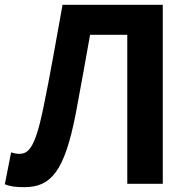

<svg xmlns="http://www.w3.org/2000/svg" viewBox="-28 -761 785 795"><path d="M72 14C183 14 239 -50 286 -292C306 -399 325 -504 345 -617H499V0H646V-741H231C204 -593 180 -451 150 -307C116 -144 88 -124 51 -124C38 -124 29 -127 18 -130L-8 2C14 11 37 14 72 14Z"/></svg>

Font: Noto Sans CJK TC
Style: Bold
Weight: 700
Designer: Ryoko NISHIZUKA 西塚涼子 (kana, bopomofo & ideographs); Paul D. Hunt (Latin, Greek & Cyrillic); Sandoll Communications 산돌커뮤니
Foundry: Adobe
Version: Version 2.004;hotconv 1.0.118;makeotfexe 2.5.65603